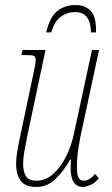

<svg xmlns="http://www.w3.org/2000/svg" viewBox="-20 -735 444 764"><path d="M311 9Q261 9 261 -66Q261 -86 263 -100H259Q236 -58 202.5 -24.5Q169 9 125 9Q80 9 62 -16Q44 -41 44 -84Q44 -103 49 -134Q54 -165 61 -196L110 -428Q117 -459 119.5 -474Q122 -489 122 -495Q122 -509 115 -512.5Q108 -516 79 -516H65L70 -536H161L89 -196Q82 -162 77 -133.5Q72 -105 72 -84Q72 -51 83.5 -33.5Q95 -16 125 -16Q162 -16 192 -43Q222 -70 243 -112.5Q264 -155 274 -202L346 -536H374L300 -191Q293 -155 289.5 -127Q286 -99 286 -73Q286 -38 293 -27Q300 -16 313 -16Q336 -16 358 -43L373 -26Q359 -7 340 1Q321 9 311 9ZM164 -606Q178 -668 208.5 -691.5Q239 -715 280 -715Q320 -715 342 -690.5Q364 -666 362 -606H342Q341 -687 279 -687Q248 -687 222.5 -669Q197 -651 184 -606Z"/></svg>

Font: Noto Serif ExtraCondensed Thin
Style: Italic
Weight: 100
Width: 2
Italic angle: -12°
Designer: Monotype Design Team
Foundry: Monotype Imaging Inc.
Version: Version 2.013